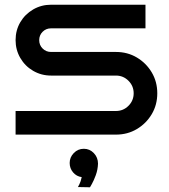

<svg xmlns="http://www.w3.org/2000/svg" viewBox="-20 -570 717 813"><path d="M646 -175Q646 -126 622.5 -86.5Q599 -47 559.5 -23.5Q520 0 471 0H46V-100H471Q502 -100 524 -122Q546 -144 546 -175Q546 -206 524 -228Q502 -250 471 -250H196Q155 -250 120.5 -270Q86 -290 66 -324.5Q46 -359 46 -400Q46 -442 66 -476Q86 -510 120.5 -530Q155 -550 196 -550H596V-450H196Q175 -450 160.5 -435.5Q146 -421 146 -400Q146 -379 160.5 -364.5Q175 -350 196 -350H471Q520 -350 559.5 -326.5Q599 -303 622.5 -263.5Q646 -224 646 -175ZM395 123Q394 149 385.5 172Q377 195 369 209Q361 223 361 223L310 222Q310 222 316 210.5Q322 199 326 180Q304 177 289.5 160Q275 143 275 120Q275 96 292.5 78Q310 60 335 60Q360 60 377.5 78.5Q395 97 395 123Z"/></svg>

Font: Bruno Ace
Style: Regular
Weight: 400
Version: Version 1.100; ttfautohint (v1.8.4.7-5d5b);gftools[0.9.27]